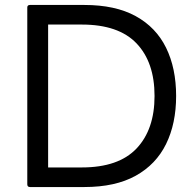

<svg xmlns="http://www.w3.org/2000/svg" viewBox="-20 -754 788 774"><path d="M101 0Q90 0 90 -11V-724Q90 -734 101 -734H320Q445 -734 527 -689Q609 -644 649.5 -561.5Q690 -479 690 -367Q690 -256 649.5 -173.5Q609 -91 527 -45.5Q445 0 320 0ZM310 -655H174V-79H310Q458 -79 530.5 -155.5Q603 -232 603 -367Q603 -503 530.5 -579Q458 -655 310 -655Z"/></svg>

Font: LINE Seed Sans App
Style: Regular
Weight: 400
Designer: LINE VX Design & Dalton Maag Ltd & Sandoll Inc
Foundry: Dalton Maag Ltd
Version: Version 1.003